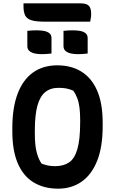

<svg xmlns="http://www.w3.org/2000/svg" viewBox="-20 -1112 690 1152"><path d="M324 -720Q408 -720 469 -682Q530 -644 563 -568Q596 -492 596 -376V-354Q596 -229 562.5 -146Q529 -63 469 -21.5Q409 20 329 20Q243 20 181 -18Q119 -56 86.5 -132.5Q54 -209 54 -323V-345Q54 -465 85.5 -549Q117 -633 177.5 -676.5Q238 -720 324 -720ZM189 -313Q189 -239 200.5 -196.5Q212 -154 230 -130Q249 -123 267.5 -119Q286 -115 311 -115Q360 -115 393.5 -137Q427 -159 444 -216.5Q461 -274 461 -379V-393Q461 -434 457 -466Q453 -498 443.5 -523Q434 -548 420 -568Q396 -578 376.5 -581.5Q357 -585 331 -585Q283 -585 251.5 -559.5Q220 -534 204.5 -478Q189 -422 189 -329ZM144 -927Q158 -929 174.5 -929.5Q191 -930 203 -930Q224 -930 243.5 -926.5Q263 -923 276 -913Q289 -903 289 -883V-791Q275 -789 258.5 -788Q242 -787 229 -787Q209 -787 189.5 -791Q170 -795 157 -805.5Q144 -816 144 -836ZM361 -927Q375 -929 391.5 -929.5Q408 -930 420 -930Q441 -930 460.5 -926.5Q480 -923 493 -913Q506 -903 506 -883V-791Q492 -789 475.5 -788Q459 -787 446 -787Q426 -787 406.5 -791Q387 -795 374 -805.5Q361 -816 361 -836ZM121 -1092H461Q499 -1092 513 -1077.5Q527 -1063 527 -1028Q527 -1016 525 -1003.5Q523 -991 521 -982H249Q196 -982 168.5 -990.5Q141 -999 131 -1019.5Q121 -1040 121 -1074Q121 -1078 121 -1083Q121 -1088 121 -1092Z"/></svg>

Font: Recursive Casual
Style: Bold
Weight: 700
Version: Version 1.085